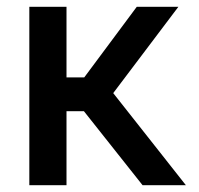

<svg xmlns="http://www.w3.org/2000/svg" viewBox="-20 -543 583 563"><path d="M66 0V-523H175V-316H227L381 -523H503L312 -270L525 0H398L226 -217H175V0Z"/></svg>

Font: Raleway-v4020 SemiBold
Style: Regular
Weight: 600
Designer: Matt McInerney, Pablo Impallari, Rodrigo Fuenzalida
Foundry: Matt McInerney, Pablo Impallari, Rodrigo Fuenzalida
Version: Version 4.020;PS 004.020;hotconv 1.0.88;makeotf.lib2.5.64775